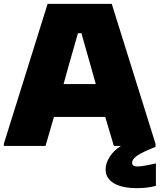

<svg xmlns="http://www.w3.org/2000/svg" viewBox="-26 -760 832 1000"><path d="M688 220Q610 220 567 194.5Q524 169 524 122Q524 90 545.5 56.5Q567 23 604 0H567L522 -151H255L211 0H-6V-11L222 -740H556L784 -11V5Q749 19 725.5 30Q702 41 688 51Q674 61 668 70Q662 79 662 88Q662 107 691 107Q705 107 733 102Q761 97 786 91V208Q763 214 739 217Q715 220 688 220ZM473 -322 442 -432 398 -587H380L335 -430L305 -322Z"/></svg>

Font: Plata Sans Black
Style: Regular
Weight: 900
Designer: Pablo Impallari, Andres Torresi, & Cristiano Sobral
Foundry: Pablo Impallari, Andres Torresi, & Cristiano Sobral
Version: Version 1.00;December 28, 2019;FontCreator 12.0.0.2547 64-bi